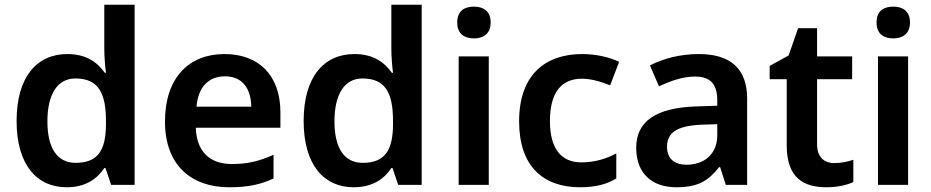

<svg xmlns="http://www.w3.org/2000/svg" viewBox="-20 -780 3929 810"><path d="M261 10C342 10 390 -26 420 -71H425L449 0H548V-760H420V-571C420 -541 424 -494 427 -473H422C391 -517 344 -552 264 -552C136 -552 50 -456 50 -270C50 -85 135 10 261 10ZM299 -93C222 -93 180 -154 180 -268C180 -382 222 -449 298 -449C397 -449 427 -385 427 -269V-253C426 -146 393 -93 299 -93Z M927 -552C777 -552 676 -452 676 -267C676 -82 788 10 947 10C1028 10 1080 -2 1134 -27V-127C1076 -101 1026 -88 958 -88C862 -88 809 -144 806 -241H1163V-306C1163 -461 1073 -552 927 -552ZM929 -458C1004 -458 1039 -405 1040 -330H809C816 -413 860 -458 929 -458Z M1472 10C1553 10 1601 -26 1631 -71H1636L1660 0H1759V-760H1631V-571C1631 -541 1635 -494 1638 -473H1633C1602 -517 1555 -552 1475 -552C1347 -552 1261 -456 1261 -270C1261 -85 1346 10 1472 10ZM1510 -93C1433 -93 1391 -154 1391 -268C1391 -382 1433 -449 1509 -449C1608 -449 1638 -385 1638 -269V-253C1637 -146 1604 -93 1510 -93Z M1980 -752C1940 -752 1909 -735 1909 -685C1909 -636 1940 -618 1980 -618C2017 -618 2050 -636 2050 -685C2050 -735 2017 -752 1980 -752ZM2042 -542H1915V0H2042Z M2427 10C2494 10 2540 -3 2580 -27V-133C2538 -110 2489 -95 2432 -95C2348 -95 2300 -153 2300 -269C2300 -388 2347 -448 2435 -448C2474 -448 2517 -435 2554 -420L2592 -519C2553 -538 2496 -552 2436 -552C2284 -552 2170 -468 2170 -268C2170 -76 2274 10 2427 10Z M2928 -552C2847 -552 2776 -532 2722 -504L2760 -416C2808 -438 2860 -457 2912 -457C2971 -457 3006 -431 3006 -357V-334L2915 -331C2747 -325 2664 -268 2664 -157C2664 -43 2736 10 2833 10C2924 10 2967 -16 3014 -75H3018L3042 0H3132V-364C3132 -490 3062 -552 2928 -552ZM2940 -254 3006 -256V-210C3006 -128 2949 -85 2876 -85C2828 -85 2794 -109 2794 -160C2794 -218 2831 -249 2940 -254Z M3499 -92C3456 -92 3427 -118 3427 -172V-446H3575V-542H3427V-661H3347L3307 -546L3227 -502V-446H3299V-166C3299 -28 3372 10 3466 10C3513 10 3552 1 3580 -12V-106C3558 -98 3528 -92 3499 -92Z M3749 -752C3709 -752 3678 -735 3678 -685C3678 -636 3709 -618 3749 -618C3786 -618 3819 -636 3819 -685C3819 -735 3786 -752 3749 -752ZM3811 -542H3684V0H3811Z"/></svg>

Font: Noto Sans Lao SemiBold
Style: Regular
Weight: 600
Designer: Monotype Design Team
Foundry: Monotype Imaging Inc.
Version: Version 2.003